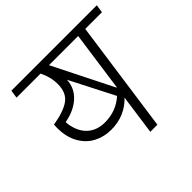

<svg xmlns="http://www.w3.org/2000/svg" viewBox="-169 -859 1033 1033"><g transform="rotate(-45 348.0 -342.5)"><path d="M689 -639H562L472 0H418L450 -228Q381 -156 277 -156Q224 -156 178.5 -179.5Q133 -203 105.5 -251.5Q78 -300 78 -369Q78 -385 79 -394Q165 -408 206.5 -438Q248 -468 248 -534Q248 -587 222 -639H39L46 -685H696ZM508 -639H286L458 -296Q460 -298 460 -298ZM281 -208Q367 -208 428 -263L299 -515Q296 -454 251 -413Q206 -372 133 -359Q133 -350 134 -343.5Q135 -337 136 -332Q148 -272 186 -240Q224 -208 281 -208Z"/></g></svg>

Font: FiraGO Light
Style: Italic
Weight: 300
Italic angle: -8°
Designer: bBox Type GmbH
Foundry: bBox Type GmbH
Version: Version 1.001